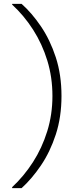

<svg xmlns="http://www.w3.org/2000/svg" viewBox="-20 -831 388 996"><path d="M92 145H43V140Q104 83 151 10Q198 -63 225 -150Q252 -237 252 -333Q252 -430 225.5 -516.5Q199 -603 152 -676.5Q105 -750 43 -807V-811H92Q145 -764 192.5 -694Q240 -624 269.5 -533.5Q299 -443 299 -333Q299 -224 269.5 -133.5Q240 -43 192.5 27Q145 97 92 145Z"/></svg>

Font: DM Sans 9pt ExtraLight
Style: Regular
Weight: 250
Version: Version 4.004;gftools[0.9.30]